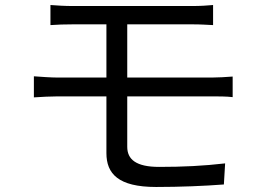

<svg xmlns="http://www.w3.org/2000/svg" viewBox="-20 -730 1040 765"><path d="M826 -346C848 -346 884 -346 907 -343V-425C884 -423 845 -421 824 -421H487V-633H747C782 -633 805 -631 829 -630V-710C807 -708 779 -706 747 -706H271C237 -706 208 -708 181 -710V-630C208 -632 237 -633 271 -633H404V-421H210C183 -421 142 -424 115 -426V-342C143 -344 184 -346 210 -346H404V-120C404 -38 451 15 602 15C698 15 794 11 872 5L877 -79C791 -69 709 -65 614 -65C522 -65 487 -95 487 -145V-346Z"/></svg>

Font: Noto Sans CJK TC Regular
Style: Regular
Weight: 400
Designer: Ryoko NISHIZUKA (kana & ideographs); Paul D. Hunt (Latin, Greek & Cyrillic); Wenlong ZHANG (bopomofo); Sandoll Communica
Foundry: Adobe Systems Incorporated
Version: Version 1.001;PS 1.001;hotconv 1.0.78;makeotf.lib2.5.61930